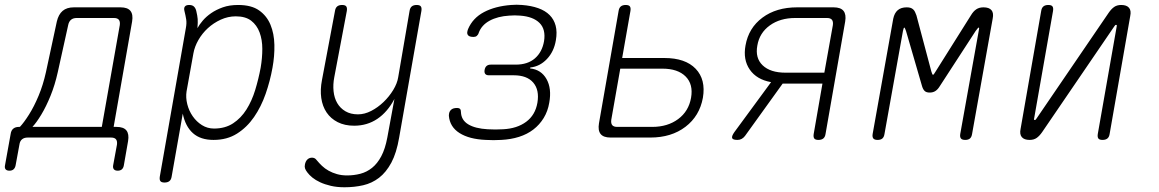

<svg xmlns="http://www.w3.org/2000/svg" viewBox="-74 -581 4894 811"><path d="M-34 140Q-45 140 -50 134.5Q-55 129 -53 118L-29 -15Q-27 -30 -18 -37.5Q-9 -45 6 -45H10Q27 -63 48.5 -97Q70 -131 89 -176.5Q108 -222 120 -276L166 -490Q173 -520 190.5 -535Q208 -550 238 -550H435Q465 -550 477 -535Q489 -520 484 -490L406 -45H418Q448 -45 460 -30Q472 -15 467 15L449 118Q447 129 440.5 134.5Q434 140 423 140Q412 140 407 134Q402 128 404 117L420 30Q422 15 416 7.5Q410 0 395 0H43Q28 0 19 7.5Q10 15 8 30L-8 117Q-10 128 -16.5 134Q-23 140 -34 140ZM432 -475Q434 -490 428 -497.5Q422 -505 407 -505H250Q235 -505 226 -497.5Q217 -490 214 -475L170 -276Q158 -222 139.5 -176.5Q121 -131 100.5 -97Q80 -63 63 -45H356Z M760 -462Q768 -477 782.5 -494Q797 -511 818 -525.5Q839 -540 867 -550Q895 -560 932 -560Q988 -560 1020.5 -537Q1053 -514 1068.5 -476.5Q1084 -439 1085 -391.5Q1086 -344 1077 -295Q1067 -239 1048 -184.5Q1029 -130 999 -86.5Q969 -43 927 -16.5Q885 10 828 10Q773 10 741 -18.5Q709 -47 698 -101L651 165Q649 178 641.5 184Q634 190 621 190Q608 190 603.5 184Q599 178 601 165L711 -462Q715 -483 712.5 -499Q710 -515 705 -535Q702 -547 707 -553.5Q712 -560 725 -560Q738 -560 745 -553.5Q752 -547 755 -535Q760 -514 761 -500.5Q762 -487 760 -462ZM922 -512Q889 -512 858.5 -498Q828 -484 804 -462Q780 -440 764 -412Q748 -384 743 -356L714 -195Q710 -169 717 -141Q724 -113 740 -90Q756 -67 779 -52.5Q802 -38 830 -38Q877 -38 910.5 -60Q944 -82 967 -118.5Q990 -155 1004 -201Q1018 -247 1027 -295Q1034 -336 1034 -374.5Q1034 -413 1022.5 -444Q1011 -475 987 -493.5Q963 -512 922 -512Z M1562 0 1592 -163Q1563 -108 1520 -79Q1477 -50 1422 -50Q1382 -50 1352.5 -65Q1323 -80 1305.5 -106Q1288 -132 1283 -167Q1278 -202 1286 -243L1341 -535Q1343 -548 1350.5 -554Q1358 -560 1371 -560Q1384 -560 1388.5 -554Q1393 -548 1391 -535L1338 -255Q1332 -224 1335 -195.5Q1338 -167 1350.5 -145.5Q1363 -124 1385 -111Q1407 -98 1438 -98Q1466 -98 1494 -112.5Q1522 -127 1546 -150Q1570 -173 1587 -201Q1604 -229 1608 -255L1656 -535Q1658 -548 1665.5 -554Q1673 -560 1686 -560Q1699 -560 1703.5 -554Q1708 -548 1706 -535L1612 0Q1601 65 1579 106Q1557 147 1527 170Q1497 193 1460 201.5Q1423 210 1381 210Q1349 210 1323.5 204Q1298 198 1278.5 189Q1259 180 1245.5 169Q1232 158 1224 147Q1217 138 1214.5 130.5Q1212 123 1214 114Q1215 108 1217.5 102.5Q1220 97 1224 93Q1228 89 1233 87Q1238 85 1244 85Q1249 85 1254 87Q1259 89 1265 97Q1274 108 1286 119.5Q1298 131 1314 140Q1330 149 1349.5 154.5Q1369 160 1392 160Q1421 160 1448 153Q1475 146 1497.5 128Q1520 110 1536.5 79Q1553 48 1562 0Z M1903 -458Q1923 -505 1970.5 -530Q2018 -555 2085 -560Q2096 -561 2108 -561Q2120 -561 2131 -560Q2170 -557 2199.5 -546.5Q2229 -536 2247.5 -517.5Q2266 -499 2273 -472.5Q2280 -446 2274 -411Q2266 -363 2236 -331.5Q2206 -300 2166 -296L2165 -292Q2212 -287 2234.5 -247Q2257 -207 2246 -147Q2240 -111 2222.5 -82.5Q2205 -54 2179 -34Q2153 -14 2118.5 -3Q2084 8 2043 10Q2027 11 2010.5 11Q1994 11 1978 10Q1908 7 1867 -19Q1826 -45 1822 -92Q1822 -100 1824 -106Q1826 -112 1830.5 -116.5Q1835 -121 1841.5 -123Q1848 -125 1857 -125Q1861 -125 1864 -124Q1867 -123 1869 -121Q1871 -119 1872 -116Q1873 -113 1873 -108Q1874 -74 1903.5 -56Q1933 -38 1986 -35Q2002 -34 2018.5 -34Q2035 -34 2051 -35Q2110 -38 2148.5 -66.5Q2187 -95 2196 -147Q2205 -201 2178.5 -232Q2152 -263 2096 -263H1991Q1980 -263 1975.5 -269Q1971 -275 1973 -286Q1975 -297 1981.5 -302.5Q1988 -308 1999 -308H2104Q2155 -308 2185.5 -334.5Q2216 -361 2224 -407Q2232 -457 2205 -484Q2178 -511 2123 -515Q2112 -516 2100 -516Q2088 -516 2077 -515Q2028 -512 1994 -493.5Q1960 -475 1948 -442Q1947 -438 1944.5 -434.5Q1942 -431 1939.5 -429Q1937 -427 1933.5 -426Q1930 -425 1926 -425Q1917 -425 1911 -427Q1905 -429 1902 -433.5Q1899 -438 1899.5 -444Q1900 -450 1903 -458Z M2505 0Q2475 0 2463 -15Q2451 -30 2456 -60L2539 -535Q2541 -548 2548.5 -554Q2556 -560 2569 -560Q2582 -560 2586.5 -554Q2591 -548 2589 -535L2554 -336H2732Q2821 -336 2864.5 -290.5Q2908 -245 2895 -168Q2881 -91 2821.5 -45.5Q2762 0 2673 0ZM2508 -75Q2506 -60 2512 -52.5Q2518 -45 2533 -45H2681Q2746 -45 2790.5 -78Q2835 -111 2845 -168Q2855 -225 2822 -258Q2789 -291 2724 -291H2546Z M3041 10Q3021 10 3018.5 2Q3016 -6 3028 -23L3183 -234Q3122 -245 3093 -287Q3064 -329 3075 -389Q3088 -463 3146.5 -506.5Q3205 -550 3293 -550H3447Q3477 -550 3489 -535Q3501 -520 3496 -490L3413 -15Q3411 -2 3403.5 4Q3396 10 3383 10Q3370 10 3365.5 4Q3361 -2 3363 -15L3400 -228H3232L3073 -7Q3067 1 3059 5.5Q3051 10 3041 10ZM3444 -475Q3446 -490 3440 -497.5Q3434 -505 3419 -505H3285Q3221 -505 3177.5 -473.5Q3134 -442 3125 -389Q3115 -336 3147.5 -305Q3180 -274 3244 -274H3408Z M4032 -15Q4030 -2 4023 4Q4016 10 4003 10Q3990 10 3985 4Q3980 -2 3982 -15L4060 -450Q4063 -463 4061 -464Q4061 -464 4061 -464L4060 -465Q4057 -464 4047 -450L3895 -216Q3887 -203 3877 -196.5Q3867 -190 3853 -190Q3839 -190 3832 -196.5Q3825 -203 3821 -216L3753 -450Q3748 -465 3745.5 -464.5Q3743 -464 3740 -450L3662 -15Q3660 -2 3653 4Q3646 10 3633 10Q3620 10 3615 4Q3610 -2 3612 -15L3699 -502Q3704 -526 3718 -538Q3732 -550 3756 -550Q3765 -550 3771.5 -548Q3778 -546 3783 -541.5Q3788 -537 3791 -530.5Q3794 -524 3797 -516L3860 -279Q3864 -265 3867 -265Q3870 -265 3878 -279L4027 -516Q4037 -533 4049.5 -541.5Q4062 -550 4080 -550Q4104 -550 4114 -538Q4124 -526 4119 -502Z M4237 -37 4324 -535Q4326 -548 4333.5 -554Q4341 -560 4354 -560Q4367 -560 4371.5 -554Q4376 -548 4374 -535L4294 -80Q4293 -77 4294 -75.5Q4295 -74 4297 -74Q4299 -74 4300.5 -75.5Q4302 -77 4304 -80L4609 -527Q4620 -543 4632 -551.5Q4644 -560 4662 -560Q4685 -560 4695 -548Q4705 -536 4700 -513L4613 -15Q4611 -2 4603.5 4Q4596 10 4583 10Q4570 10 4565.5 4Q4561 -2 4563 -15L4643 -470Q4644 -473 4643 -474.5Q4642 -476 4640 -476Q4638 -476 4636.5 -474.5Q4635 -473 4633 -470L4328 -23Q4317 -7 4305 1.5Q4293 10 4275 10Q4252 10 4242 -2Q4232 -14 4237 -37Z"/></svg>

Font: Maple Mono NL Thin
Style: Italic
Weight: 250
Italic angle: -10°
Monospace: yes
Designer: subframe7536
Version: Version 7.000